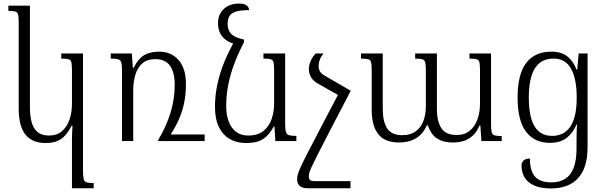

<svg xmlns="http://www.w3.org/2000/svg" viewBox="-20 -792 3401 1078"><path d="M384 265V-10Q384 -30 385 -48.5Q386 -67 387 -86H382Q366 -55 347 -33Q328 -11 301.5 0Q275 11 236 11Q161 11 123 -36Q85 -83 85 -183V-663Q85 -695 82 -709Q79 -723 66.5 -727Q54 -731 27 -731V-760H148V-188Q148 -142 157.5 -106.5Q167 -71 190.5 -51Q214 -31 255 -31Q300 -31 328.5 -56Q357 -81 370.5 -121.5Q384 -162 384 -209V-396Q384 -427 381 -441Q378 -455 365.5 -459Q353 -463 324 -463V-492H446V169Q446 199 450 213.5Q454 228 467 232Q480 236 506 236V265Z M905 0V-37H1129V0ZM874 -502Q941 -502 982.5 -455Q1024 -408 1024 -319Q1024 -260 1012.5 -207.5Q1001 -155 976.5 -104.5Q952 -54 913 0H865Q914 -82 937.5 -159.5Q961 -237 961 -316Q961 -384 935 -422Q909 -460 851 -460Q807 -460 780 -437Q753 -414 740.5 -374Q728 -334 728 -283V0H665V-396Q665 -427 661 -441Q657 -455 644 -459Q631 -463 602 -463V-492H720L726 -411H730Q757 -464 790.5 -483Q824 -502 874 -502Z M1360 11Q1309 11 1270 -11.5Q1231 -34 1209 -79Q1187 -124 1187 -192Q1187 -256 1200.5 -319Q1214 -382 1240 -445.5Q1266 -509 1304 -573L1350 -555Q1317 -492 1295 -433Q1273 -374 1261.5 -315.5Q1250 -257 1250 -197Q1250 -149 1263.5 -111.5Q1277 -74 1304.5 -52.5Q1332 -31 1373 -31Q1428 -31 1460 -57.5Q1492 -84 1505.5 -125Q1519 -166 1519 -209V-396Q1519 -427 1516 -441Q1513 -455 1500.5 -459Q1488 -463 1459 -463V-492H1581V-96Q1581 -66 1585 -51.5Q1589 -37 1602.5 -33Q1616 -29 1644 -29V0H1526L1521 -81H1517Q1496 -44 1473.5 -24Q1451 -4 1424 3.5Q1397 11 1360 11ZM1350 -570V-555L1298 -544Q1269 -553 1247.5 -568.5Q1226 -584 1215 -607.5Q1204 -631 1204 -663Q1204 -695 1218.5 -719.5Q1233 -744 1259.5 -758Q1286 -772 1321 -772Q1350 -772 1363.5 -762.5Q1377 -753 1379 -735Q1328 -735 1302 -726Q1276 -717 1267 -699.5Q1258 -682 1258 -658Q1258 -632 1268.5 -614.5Q1279 -597 1299.5 -586.5Q1320 -576 1350 -570Z M1949 -282 1821 -36Q1783 37 1761.5 80Q1740 123 1729.5 145.5Q1719 168 1716.5 179Q1714 190 1714 199Q1714 212 1720.5 218.5Q1727 225 1749 225H1948V265H1708Q1677 265 1662.5 251.5Q1648 238 1648 214Q1648 201 1652.5 185.5Q1657 170 1670 141.5Q1683 113 1708.5 64Q1734 15 1775 -64L1895 -293ZM1796 -492Q1780 -470 1774.5 -454Q1769 -438 1769 -422Q1769 -404 1776 -391.5Q1783 -379 1805 -366L1950 -282L1897 -248L1766 -322Q1739 -337 1726.5 -358Q1714 -379 1714 -406Q1714 -424 1724 -448.5Q1734 -473 1753 -492Z M2616 -492H2737V-94Q2737 -64 2740.5 -50Q2744 -36 2757 -32Q2770 -28 2797 -28V0H2683L2677 -87H2672Q2658 -53 2636 -32Q2614 -11 2586 -1.5Q2558 8 2524 8Q2481 8 2452.5 -4.5Q2424 -17 2407.5 -39Q2391 -61 2382 -89H2377Q2364 -59 2342.5 -37Q2321 -15 2290.5 -3.5Q2260 8 2220 8Q2141 8 2104 -38.5Q2067 -85 2067 -176V-398Q2067 -429 2063.5 -442.5Q2060 -456 2047.5 -459.5Q2035 -463 2007 -463V-492H2129V-181Q2129 -110 2153.5 -71.5Q2178 -33 2238 -33Q2285 -33 2314.5 -55Q2344 -77 2357.5 -113.5Q2371 -150 2371 -195V-396Q2371 -427 2367.5 -441Q2364 -455 2351.5 -459Q2339 -463 2311 -463V-492H2433V-181Q2433 -111 2458 -72.5Q2483 -34 2544 -34Q2589 -34 2618 -58.5Q2647 -83 2661 -123Q2675 -163 2675 -209V-396Q2675 -427 2672 -441Q2669 -455 2656.5 -459Q2644 -463 2616 -463Z M3074 266Q3015 266 2978 249Q2941 232 2924.5 202.5Q2908 173 2908 138Q2908 119 2920.5 108.5Q2933 98 2955 98Q2955 164 2982.5 198Q3010 232 3077 232Q3121 232 3152.5 212.5Q3184 193 3200.5 151Q3217 109 3217 41V1Q3217 -16 3217.5 -44Q3218 -72 3220 -93H3217Q3197 -46 3162 -18Q3127 10 3067 10Q2981 10 2933.5 -52.5Q2886 -115 2886 -245Q2886 -374 2934 -438Q2982 -502 3076 -502Q3131 -502 3164.5 -476Q3198 -450 3217 -401H3221L3229 -492H3279V33Q3279 114 3254 165.5Q3229 217 3183 241.5Q3137 266 3074 266ZM3081 -29Q3108 -29 3133 -39.5Q3158 -50 3177 -74Q3196 -98 3207 -140Q3218 -182 3218 -245Q3218 -348 3186.5 -405.5Q3155 -463 3089 -463Q3039 -463 3008 -437Q2977 -411 2963 -362.5Q2949 -314 2949 -244Q2949 -175 2962.5 -127Q2976 -79 3005.5 -54Q3035 -29 3081 -29Z"/></svg>

Font: Noto Serif Armenian Light
Style: Regular
Weight: 300
Version: Version 2.007